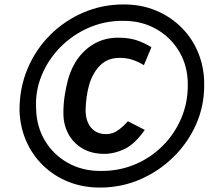

<svg xmlns="http://www.w3.org/2000/svg" viewBox="-20 -780 983 866"><path d="M431 66Q353 66 287.5 39.5Q222 13 173.5 -34.5Q125 -82 97.5 -145.5Q70 -209 68 -284Q68 -384 104.5 -470.5Q141 -557 206 -622Q271 -687 356 -723.5Q441 -760 538 -760Q618 -760 684.5 -732Q751 -704 800 -654.5Q849 -605 875.5 -538.5Q902 -472 901 -395Q901 -301 864 -218Q827 -135 761.5 -71Q696 -7 611.5 29.5Q527 66 431 66ZM433 -9Q515 -8 586.5 -37.5Q658 -67 712.5 -121Q767 -175 797.5 -246.5Q828 -318 827 -400Q827 -481 789.5 -545.5Q752 -610 686.5 -648Q621 -686 537 -686Q454 -687 380.5 -655Q307 -623 252 -567Q197 -511 167.5 -439Q138 -367 143 -288Q145 -209 182.5 -146Q220 -83 285 -46Q350 -9 433 -9ZM451 -86Q392 -86 350 -111.5Q308 -137 286.5 -179.5Q265 -222 266 -273Q266 -310 271.5 -347Q277 -384 287 -422Q303 -479 335 -521Q367 -563 412 -586.5Q457 -610 513 -610Q561 -610 596 -598.5Q631 -587 663 -567L629 -486Q605 -501 578.5 -510Q552 -519 520 -519Q465 -519 431.5 -485Q398 -451 382 -397Q374 -368 370.5 -341Q367 -314 366 -284Q366 -253 376 -228.5Q386 -204 407 -189.5Q428 -175 459 -175Q474 -175 488.5 -180Q503 -185 519.5 -197.5Q536 -210 557 -233L633 -194Q588 -130 542 -108Q496 -86 451 -86Z"/></svg>

Font: Finlandica Medium
Style: Italic
Weight: 500
Italic angle: -8°
Designer: Niklas Ekholm, Juho Hiilivirta, Jaakko Suomalainen
Foundry: Helsinki Type Studio
Version: Version 1.063